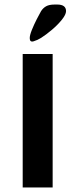

<svg xmlns="http://www.w3.org/2000/svg" viewBox="-20 -826 332 846"><path d="M80 0V-588H212V0ZM111 -658Q111 -671 120.5 -694.5Q130 -718 142 -741.5Q154 -765 161 -777Q170 -791 183.5 -798.5Q197 -806 221 -806H232Q271 -806 271 -777Q271 -762 252.5 -739Q234 -716 208.5 -694.5Q183 -673 161 -659Q145 -649 128 -644Q111 -639 111 -658Z"/></svg>

Font: Goldman
Style: Regular
Weight: 400
Designer: Jaikishan Patel
Version: Version 1.000; ttfautohint (v1.8.3)